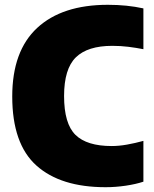

<svg xmlns="http://www.w3.org/2000/svg" viewBox="-20 -770 640 800"><path d="M420 10Q232.5 10 131.8 -80.2Q31 -170.5 31 -368Q31 -557.5 135 -653.8Q239 -750 429.5 -750Q509.5 -750 577.5 -735V-565Q547 -571 514.8 -575Q482.5 -579 448 -579Q345 -579 296 -531Q247 -483 247 -370Q247 -254.5 294.5 -208Q342 -161.5 445.5 -161.5Q475.5 -161.5 509.2 -167.5Q543 -173.5 577.5 -183V-13Q546 -2.5 503.5 3.8Q461 10 420 10Z"/></svg>

Font: Encode Sans Semi Condensed Black
Style: Regular
Weight: 900
Width: 4
Designer: Multiple Designers
Foundry: Impallari Type
Version: Version 3.000; ttfautohint (v1.8.3) -l 8 -r 50 -G 200 -x 14 